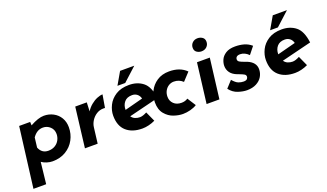

<svg xmlns="http://www.w3.org/2000/svg" viewBox="-79 -1214 3360 1971"><g transform="rotate(-20 1601.0 -228.5)"><path d="M577 -261Q577 -188 543.5 -125.5Q510 -63 447.5 -25.5Q385 12 302 12Q272 12 240 2Q208 -8 184 -25L158 210H19L102 -447H222L224 -409Q314 -459 375 -459Q430 -459 476.5 -434.5Q523 -410 550 -365Q577 -320 577 -261ZM435 -239Q435 -287 402 -317.5Q369 -348 325 -348Q291 -348 263.5 -332Q236 -316 212 -282L199 -175Q227 -105 298 -105Q340 -105 371 -123.5Q402 -142 418.5 -173Q435 -204 435 -239Z M833 -340Q855 -376 888.5 -403.5Q922 -431 956.5 -445Q991 -459 1017 -459L993 -319Q987 -320 976 -320Q934 -320 899.5 -298Q865 -276 843.5 -241.5Q822 -207 818 -171L797 0H658L711 -437H837Z M1375 -131 1424 -23Q1391 -7 1354 2Q1317 11 1284 11Q1173 11 1109 -46Q1045 -103 1045 -215Q1045 -271 1072.5 -327Q1100 -383 1158 -420Q1216 -457 1304 -457Q1394 -457 1456 -408Q1518 -359 1534 -231L1207 -150Q1223 -127 1247.5 -117Q1272 -107 1299 -107Q1330 -107 1375 -131ZM1185 -231V-228L1384 -280Q1376 -312 1353 -330Q1330 -348 1299 -348Q1242 -348 1213.5 -314Q1185 -280 1185 -231ZM1276 -489H1191L1269 -624H1424Z M1726 13Q1679 13 1626 -5Q1573 -23 1533.5 -70Q1494 -117 1494 -197Q1494 -258 1521.5 -315.5Q1549 -373 1604.5 -410Q1660 -447 1739 -447Q1857 -447 1926 -378L1847 -293Q1806 -332 1748 -332Q1718 -332 1692 -316Q1666 -300 1650.5 -271.5Q1635 -243 1635 -207Q1635 -161 1666.5 -130.5Q1698 -100 1751 -100Q1791 -100 1820 -120L1879 -28Q1850 -9 1808 2Q1766 13 1726 13Z M2181 -437 2127 0H1987L2041 -437ZM2130 -667Q2159 -667 2182 -651Q2205 -635 2205 -602Q2205 -570 2182.5 -548Q2160 -526 2125 -526Q2096 -526 2073 -542Q2050 -558 2050 -591Q2050 -623 2072.5 -645Q2095 -667 2130 -667Z M2240 -75 2307 -148Q2341 -108 2369 -97.5Q2397 -87 2424 -87Q2451 -87 2462 -98Q2473 -109 2473 -124Q2473 -141 2457.5 -150.5Q2442 -160 2407 -173L2388 -180Q2338 -199 2314.5 -231.5Q2291 -264 2291 -305Q2291 -337 2306 -371.5Q2321 -406 2359.5 -431Q2398 -456 2463 -456Q2514 -456 2558.5 -443.5Q2603 -431 2640 -399L2577 -320Q2534 -363 2485 -363Q2458 -363 2446 -352Q2434 -341 2434 -324Q2434 -307 2450 -297Q2466 -287 2500 -275Q2517 -270 2528 -265Q2616 -228 2616 -153Q2616 -110 2594.5 -73Q2573 -36 2530 -13.5Q2487 9 2427 9Q2384 9 2330.5 -8.5Q2277 -26 2240 -75Z M3043 -131 3092 -23Q3059 -7 3022 2Q2985 11 2952 11Q2841 11 2777 -46Q2713 -103 2713 -215Q2713 -271 2740.5 -327Q2768 -383 2826 -420Q2884 -457 2972 -457Q3062 -457 3124 -408Q3186 -359 3202 -231L2875 -150Q2891 -127 2915.5 -117Q2940 -107 2967 -107Q2998 -107 3043 -131ZM2853 -231V-228L3052 -280Q3044 -312 3021 -330Q2998 -348 2967 -348Q2910 -348 2881.5 -314Q2853 -280 2853 -231ZM2944 -489H2859L2937 -624H3092Z"/></g></svg>

Font: Josefin Sans
Style: Bold Italic
Weight: 700
Italic angle: -7°
Designer: Santiago Orozco
Foundry: Typemade
Version: Version 2.000